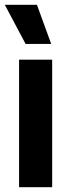

<svg xmlns="http://www.w3.org/2000/svg" viewBox="-27 -775 288 795"><path d="M52 0V-528H189V0ZM79 -593 -7 -755H126L185 -593Z"/></svg>

Font: Bricolage Grotesque 10pt Condensed Bricolage Grotesque 10pt Condensed Regular
Style: Bold
Weight: 700
Width: 3
Designer: Mathieu Triay
Foundry: Atelier Triay
Version: Version 1.000; ttfautohint (v1.8.4.7-5d5b);gftools[0.9.32]